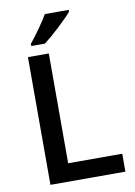

<svg xmlns="http://www.w3.org/2000/svg" viewBox="-100 -994 742 1057"><g transform="rotate(-10 271.0 -465.5)"><path d="M94.2 0V-713.9H210.9V-100.1H513.2V0ZM123 -771V-783.2Q150.9 -817.4 180.4 -859.4Q210 -901.4 227.1 -931.2H360.4V-920.9Q335 -891.1 284.4 -844Q233.9 -796.9 199.2 -771Z"/></g></svg>

Font: JBL Sans
Style: Semibold
Weight: 600
Version: Version 1.10